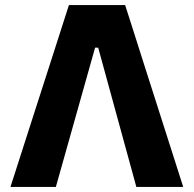

<svg xmlns="http://www.w3.org/2000/svg" viewBox="-20 -733 760 753"><path d="M21.1 0Q39.6 -57.7 60 -121.2Q80.5 -184.8 98.9 -242.3L177.5 -486.5Q198.6 -552 215.8 -605.7Q233 -659.3 250.3 -713H470.8Q487.9 -659.3 505 -606.3Q522 -553.3 543 -486.7L621.7 -240.5Q640.4 -181.5 660.4 -119.4Q680.4 -57.3 698.5 0H514.7Q495.2 -71 475 -144.9Q454.9 -218.8 436 -287.2L365.1 -546H352.9L280.1 -287.4Q261.1 -220.3 239.7 -144.1Q218.2 -67.9 199.1 0Z"/></svg>

Font: Commissioner Thin
Style: Regular
Weight: 100
Designer: Kostas Bartsokas
Foundry: Kostas Bartsokas
Version: Version 1.001;gftools[0.9.23]